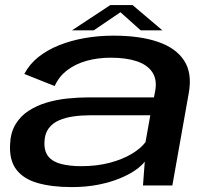

<svg xmlns="http://www.w3.org/2000/svg" viewBox="-20 -736 838 762"><path d="M264.5 6.5Q322 6.5 369.8 -3Q417.5 -12.5 454.8 -27.8Q492 -43 517 -60.5Q542 -78 554.5 -94.5L547.5 0H664L729.5 -368.5Q743 -445.5 711 -495.2Q679 -545 607.2 -569.8Q535.5 -594.5 430 -594.5Q371.5 -594.5 317 -585Q262.5 -575.5 215.2 -556.8Q168 -538 132.2 -509.5Q96.5 -481 76.5 -442.5L197 -394.5Q214 -432.5 247 -457.5Q280 -482.5 324.2 -494.8Q368.5 -507 419 -507Q480.5 -507 522.5 -493Q564.5 -479 584 -450.2Q603.5 -421.5 596.5 -378.5L591 -349.5H330.5Q290.5 -349.5 247.5 -345Q204.5 -340.5 165 -328.8Q125.5 -317 93.2 -296Q61 -275 41.5 -242.5Q22 -210 20 -164Q16.5 -100 45 -62.8Q73.5 -25.5 130 -9.5Q186.5 6.5 264.5 6.5ZM303 -76.5Q257.5 -76.5 223.5 -85Q189.5 -93.5 172 -114.8Q154.5 -136 156.5 -174.5Q158 -206.5 173.5 -227Q189 -247.5 214.5 -258.5Q240 -269.5 271.5 -274Q303 -278.5 337 -278.5H576.5L557.5 -172Q539.5 -147.5 503 -125.5Q466.5 -103.5 415.5 -90Q364.5 -76.5 303 -76.5ZM265.5 -615.5H352L458 -687.5L538.5 -615.5H624.5L506 -716H418Z"/></svg>

Font: Anybody Expanded Medium
Style: Italic
Weight: 500
Width: 7
Italic angle: -10°
Version: Version 1.113;gftools[0.9.25]